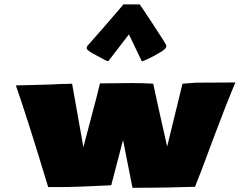

<svg xmlns="http://www.w3.org/2000/svg" viewBox="-20 -896 1190 922"><path d="M396.5 -664.1V-670.4Q396.5 -672.9 427.2 -707Q458.5 -741.2 571.8 -873.5Q574.2 -876 575.9 -876Q577.6 -876 578.6 -875H650.9Q651.9 -875 715.3 -778.6Q778.8 -682.1 778.8 -677.2Q778.8 -672.4 777.3 -670.4V-669.4Q777.3 -662.1 750.5 -645.5Q723.6 -628.9 695.1 -615.2Q666.5 -601.6 661.1 -601.6L599.1 -731Q503.4 -606.9 501.5 -604V-602.5Q492.2 -602.5 481.4 -609.1Q470.7 -615.7 433.6 -635Q396.5 -654.3 396.5 -664.1ZM916.5 1Q766.1 5.4 700 5.4Q633.8 5.4 616.2 5.9Q606.9 -43.9 570.8 -223.6L514.2 -6.3Q346.2 2.4 265.6 2.4H211.4Q109.9 -333 56.2 -485.8Q80.6 -486.3 114.3 -487.3Q147.9 -488.3 172.9 -488.8Q197.8 -489.3 223.1 -490.2L272 -492.7Q303.7 -492.7 326.2 -494.1L380.4 -189.5L445.3 -435.5L460 -495.6L617.2 -497.1Q667.5 -497.1 715.8 -494.1Q730 -423.8 782.7 -192.4L856.4 -494.1L922.9 -499L1110.4 -500Q1068.4 -401.4 1012 -250.5Q955.6 -99.6 947.8 -79.1Q939.9 -58.6 930.7 -35.6Q921.4 -12.7 916.5 1Z"/></svg>

Font: Seymour One
Style: Book
Weight: 400
Designer: vernon adams
Foundry: vernon adams
Version: Version 1.000; ttfautohint (v0.93) -l 8 -r 50 -G 200 -x 0 -w